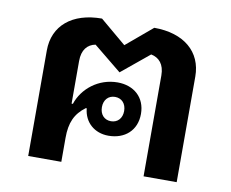

<svg xmlns="http://www.w3.org/2000/svg" viewBox="-66 -648 879 731"><g transform="rotate(10 373.0 -282.0)"><path d="M86 0H214V-93C214 -151 230 -188 271 -218L274 -217C279 -164 319 -129 373 -129C436 -129 481 -168 481 -232C481 -296 436 -335 373 -335C299 -335 239 -286 219 -225H214V-390C214 -433 234 -456 265 -462L373 -374L480 -462C511 -456 532 -433 532 -390V0H660V-408C660 -504 589 -564 474 -564L373 -479L272 -564C157 -564 86 -504 86 -408ZM373 -185C347 -185 330 -204 330 -232C330 -260 347 -279 373 -279C399 -279 416 -260 416 -232C416 -204 399 -185 373 -185Z"/></g></svg>

Font: IBM Plex Thai Looped SemiBold
Style: Regular
Weight: 600
Designer: Mike Abbink, Paul van der Laan, Pieter van Rosmalen, Ben Mitchell, Mark Frömberg
Foundry: Bold Monday
Version: Version 1.0